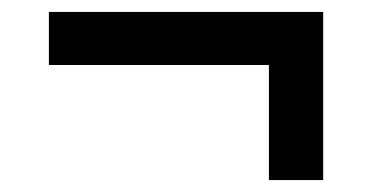

<svg xmlns="http://www.w3.org/2000/svg" viewBox="-20 -370 640 322"><path d="M431 -68V-261H62V-350H522V-68Z"/></svg>

Font: IBM Plex Mono Medium
Style: Regular
Weight: 500
Monospace: yes
Designer: Mike Abbink, Paul van der Laan, Pieter van Rosmalen
Foundry: Bold Monday
Version: Version 2.3